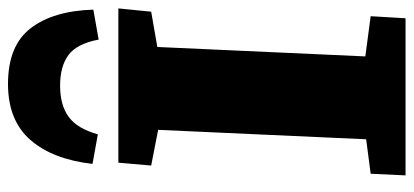

<svg xmlns="http://www.w3.org/2000/svg" viewBox="-290 -718 1009 468"><g transform="rotate(-90 214.0 -484.5)"><path d="M131 -603 44 -620 51 -700H427L419 -620L333 -605L310 -98L408 -85L403 0H20L24 -85L108 -96ZM351 -748Q341 -801 313.5 -821.5Q286 -842 239 -842Q191 -842 162.5 -821Q134 -800 120 -750L48 -763Q59 -860 106.5 -914.5Q154 -969 243 -969Q336 -969 378.5 -914Q421 -859 424 -761Z"/></g></svg>

Font: Literata 12pt ExtraBold
Style: Italic
Weight: 800
Italic angle: -2°
Designer: Latin by Veronika Burian and Jose Scaglione. Greek by Irene Vlachou. Cyrillic by Vera Evstafieva
Foundry: TypeTogether
Version: Version 3.002